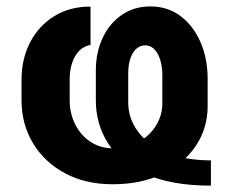

<svg xmlns="http://www.w3.org/2000/svg" viewBox="-20 -566 726 600"><path d="M639.1 -64.8V14.1Q516.2 14.1 436.5 -21.5Q356.7 -57 318 -117.7Q279.2 -178.3 279.5 -253.7V-345.7Q279.5 -401.9 300.6 -447.2Q321.8 -492.6 360.2 -519.2Q398.6 -545.9 450 -545.9Q503.8 -545.9 543.8 -516Q583.8 -486.1 606.1 -435.4Q628.4 -384.7 628.9 -321.3V-233.8Q628.7 -164.6 591.4 -109.4Q554.1 -54.2 487.4 -22.2Q420.7 9.8 332.2 9.8Q247 9.8 182.8 -24.8Q118.6 -59.4 82.9 -118.8Q47.3 -178.2 47.3 -252.9V-316.6Q47.3 -382 74.1 -433.7Q100.9 -485.4 149.5 -515.5Q198 -545.5 262.9 -545.5V-425.6Q243.6 -422.7 228.8 -408.4Q214 -394.1 205.8 -370.7Q197.7 -347.3 197.7 -316.6V-252.9Q197.7 -212.4 214.6 -178.2Q231.4 -144 262 -123.4Q292.5 -102.8 332.2 -102.5Q377.7 -102.8 412.5 -122Q447.3 -141.2 467.1 -172.9Q487 -204.6 487.3 -242V-331.1Q486.8 -373.3 472.2 -398.8Q457.6 -424.2 434.2 -424.2Q409.6 -424.2 395 -399.9Q380.5 -375.5 380.7 -335V-245.9Q380.7 -195.7 411.3 -154.7Q442 -113.7 500 -89.4Q557.9 -65 639.1 -64.8Z"/></svg>

Font: Inter Display V
Style: Regular
Weight: 400
Designer: Rasmus Andersson
Foundry: rsms
Version: Version 3.015;git-src